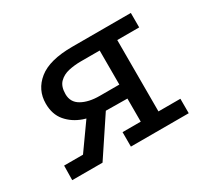

<svg xmlns="http://www.w3.org/2000/svg" viewBox="-97 -570 764 713"><g transform="rotate(-30 285.5 -214.0)"><path d="M281 1V-61H359V-160L262 -161Q217 -162 177 -176Q137 -190 112 -219.5Q87 -249 87 -295Q87 -354 133.5 -391.5Q180 -429 278 -429H529V-367H435V-61H529V1ZM30 0 31 -62H112L193 -176L275 -173L160 0ZM275 -220H359V-366H278Q251 -366 226 -360.5Q201 -355 184.5 -338.5Q168 -322 168 -289Q168 -254 198 -237Q228 -220 275 -220Z"/></g></svg>

Font: Podkova VF Beta
Style: Regular
Weight: 400
Designer: Ilya Yudin
Foundry: Cyreal (www.cyreal.org)
Version: Version 2.100